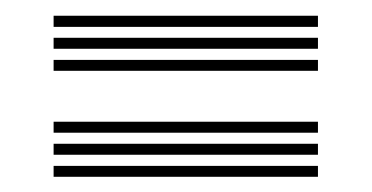

<svg xmlns="http://www.w3.org/2000/svg" viewBox="-20 -504 484 250"><path d="M49.8 -469V-483.5H394V-469ZM49.8 -440.5V-454.8H394V-440.5ZM49.8 -411.8V-426H394V-411.8ZM49.8 -331.2V-345.5H394V-331.2ZM49.8 -302.5V-316.8H394V-302.5ZM49.8 -273.8V-288H394V-273.8Z"/></svg>

Font: Big Shoulders Inline Display Thin SemiBold
Style: Regular
Weight: 600
Version: Version 2.002